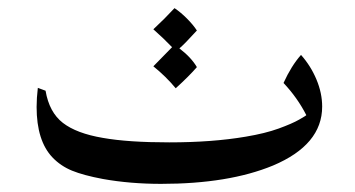

<svg xmlns="http://www.w3.org/2000/svg" viewBox="-20 -445 872 472"><path d="M772 -183Q772 -89 651 -38Q542 7 376 7Q300 7 233 -5Q185 -14 157 -25.5Q129 -37 109 -58Q70 -99 70 -182Q70 -204 73 -229L92 -222Q101 -169 134.5 -143Q168 -117 233 -106Q295 -95 396 -95Q502 -95 584 -109Q632 -117 665 -129Q698 -141 715.5 -151Q733 -161 733 -162Q711 -205 677 -241Q696 -283 720 -310Q744 -283 758 -249.5Q772 -216 772 -183ZM464 -280Q445 -258 412 -228Q388 -257 357 -282L403 -329Q383 -350 357 -373Q385 -399 409 -425Q424 -415 439.5 -399.5Q455 -384 464 -370Q434 -337 421 -326Q450 -304 464 -280Z"/></svg>

Font: Mirza
Style: Regular
Weight: 400
Designer: Arabic design by Kourosh Beigpour, Latin design by Eduardo Tunni, engineering by Lasse Fister
Version: Version 1.0010g